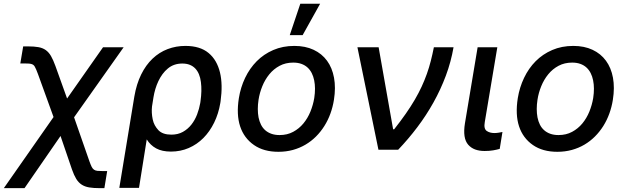

<svg xmlns="http://www.w3.org/2000/svg" viewBox="-41 -797 3330 1022"><path d="M-20.6 204.5 244 -174 160.9 -403.4Q150.9 -430.4 144.2 -442.1Q141 -447.8 136.7 -451.2Q132.5 -454.5 126.2 -456.3Q120 -458.1 111.7 -458.6Q103.3 -459.2 91.6 -459.2H67.1L82.4 -550.1H107.2Q141 -550.1 163.7 -546Q186.4 -541.9 202.6 -530.4Q218.8 -518.8 230.5 -498.6Q242.2 -478.3 253.9 -446L316.1 -272.7L507.5 -545.5H617.2L353.3 -172.6L435.4 62.9Q441.8 80.6 446.9 90.9Q452.1 101.2 459.3 106.2Q466.6 111.2 477.3 112.4Q487.9 113.6 505 113.6H529.5L514.6 204.5H490.1Q457 204.5 433.8 200.6Q410.5 196.7 393.6 185.7Q376.8 174.7 364.9 155.4Q353 136 342.3 105.5L281.2 -73.2L89.5 204.5Z M594.1 203.1 674 -282.7Q685.4 -349.8 710.4 -400.4Q735.4 -451 771.1 -484.9Q806.8 -518.8 851.4 -535.7Q896 -552.6 946 -552.6Q1024.1 -552.6 1069.2 -514.9Q1092 -496.1 1107.1 -469.8Q1122.2 -443.5 1130 -411Q1137.8 -378.6 1138.5 -340.2Q1139.2 -301.8 1133.2 -258.5L1131.7 -248.6Q1122.2 -191.8 1098.9 -144.2Q1075.6 -96.6 1041.5 -62.3Q1007.5 -28.1 963.6 -9.1Q919.7 9.9 869 9.9Q821.4 9.9 790.3 -7.1Q759.2 -24.1 740.1 -55L698.9 203.1ZM771.7 -162.3Q775.2 -144.9 783 -130.5Q790.8 -116.1 802.2 -104Q824.9 -80.3 871.1 -80.3Q906.2 -80.3 932.5 -95Q958.8 -109.7 977.6 -133.5Q996.4 -157.3 1008 -187.5Q1019.5 -217.7 1024.9 -248.6L1026.3 -258.5Q1034.4 -315 1028.4 -360.4Q1025.6 -383.2 1018.1 -401.3Q1010.7 -419.4 998.6 -432.2Q986.5 -445 969.3 -451.9Q952.1 -458.8 929.3 -458.8Q884.2 -458.8 852.6 -432.5Q836.6 -419.4 824 -402.2Q811.4 -384.9 802 -365.1Q792.6 -345.2 786 -323.3Q779.5 -301.5 775.9 -279.1L768.1 -230.1Q766.3 -213.1 767.2 -196.4Q768.1 -179.7 771.7 -162.3Z M1230.5 -274.9Q1239.7 -332 1263.8 -382.6Q1288 -433.2 1325.5 -471.1Q1362.9 -508.9 1413.5 -530.7Q1464.1 -552.6 1525.9 -552.6Q1584.2 -552.6 1628.2 -532Q1672.2 -511.4 1699.8 -473.7Q1727.3 -436.1 1737 -383.2Q1746.8 -330.3 1736.5 -265.6Q1730.5 -227.6 1717.7 -192.3Q1704.9 -157 1685.5 -126.2Q1666.2 -95.5 1641 -70.3Q1615.8 -45.1 1585 -27Q1554.3 -8.9 1518.1 1.1Q1481.9 11 1441.1 11Q1362.9 11 1311.1 -24.9Q1257.8 -61.8 1237.2 -124.5Q1216.6 -187.1 1230.5 -274.9ZM1335.2 -172.2Q1339.5 -150.9 1348.2 -133.5Q1356.9 -116.1 1370.7 -103.9Q1384.6 -91.6 1403.6 -84.9Q1422.6 -78.1 1447.1 -78.1Q1487.9 -78.1 1519.5 -95.2Q1551.1 -112.2 1574 -139.9Q1596.9 -167.6 1611.3 -202.9Q1625.7 -238.3 1631.7 -274.9Q1639.9 -328.1 1631.4 -369.3Q1627.1 -390.6 1618.3 -408Q1609.4 -425.4 1595.7 -437.9Q1582 -450.3 1563.2 -457Q1544.4 -463.8 1519.9 -463.8Q1479 -463.8 1447.3 -446.7Q1415.5 -429.7 1392.6 -401.6Q1369.7 -373.6 1355.3 -338.2Q1340.9 -302.9 1335.2 -266Q1327.4 -214.8 1335.2 -172.2ZM1501.4 -610.1 1557.5 -777H1663L1570 -610.1Z M1974.4 -545.5 2051.5 -109H2057.2Q2092 -153.1 2119 -191.8Q2146 -230.5 2166.9 -266.3Q2187.9 -302.2 2203.5 -336.1Q2219.1 -370 2231.2 -403.9Q2243.3 -437.9 2252.1 -472.7Q2261 -507.5 2268.5 -545.5H2373.2Q2359.7 -467.7 2332.2 -394Q2304.7 -320.3 2266.3 -251.6Q2228 -182.9 2180.2 -119.7Q2132.5 -56.5 2078.5 0H1973.4L1861.5 -545.5Z M2433.9 -141 2501.4 -545.5H2606.2L2539.4 -147Q2533 -111.2 2550.1 -99.8Q2566.4 -88.8 2590.6 -88.8Q2602.3 -88.8 2614.3 -90.9Q2626.4 -93 2633.5 -94.5L2619 -4.6Q2604.8 -0.4 2584.5 3.2Q2564.3 6.7 2538.7 6.7Q2509.9 6.7 2488.1 -1.4Q2466.3 -9.6 2451.3 -26.6Q2420.8 -61.4 2433.9 -141Z M2715.2 -274.9Q2724.4 -332 2748.6 -382.6Q2772.7 -433.2 2810.2 -471.1Q2847.7 -508.9 2898.3 -530.7Q2948.9 -552.6 3010.7 -552.6Q3068.9 -552.6 3112.9 -532Q3157 -511.4 3184.5 -473.7Q3212 -436.1 3221.8 -383.2Q3231.5 -330.3 3221.2 -265.6Q3215.2 -227.6 3202.4 -192.3Q3189.6 -157 3170.3 -126.2Q3150.9 -95.5 3125.7 -70.3Q3100.5 -45.1 3069.8 -27Q3039.1 -8.9 3002.8 1.1Q2966.6 11 2925.8 11Q2847.7 11 2795.8 -24.9Q2742.5 -61.8 2721.9 -124.5Q2701.3 -187.1 2715.2 -274.9ZM2820 -172.2Q2824.2 -150.9 2832.9 -133.5Q2841.6 -116.1 2855.5 -103.9Q2869.3 -91.6 2888.3 -84.9Q2907.3 -78.1 2931.8 -78.1Q2972.7 -78.1 3004.3 -95.2Q3035.9 -112.2 3058.8 -139.9Q3081.7 -167.6 3096.1 -202.9Q3110.4 -238.3 3116.5 -274.9Q3124.6 -328.1 3116.1 -369.3Q3111.9 -390.6 3103 -408Q3094.1 -425.4 3080.4 -437.9Q3066.8 -450.3 3047.9 -457Q3029.1 -463.8 3004.6 -463.8Q2963.8 -463.8 2932 -446.7Q2900.2 -429.7 2877.3 -401.6Q2854.4 -373.6 2840 -338.2Q2825.6 -302.9 2820 -266Q2812.1 -214.8 2820 -172.2Z"/></svg>

Font: Inter P Medium
Style: Italic
Weight: 500
Italic angle: 9.39999°
Designer: Rasmus Andersson
Foundry: rsms
Version: Version 3.018;git-588b23468